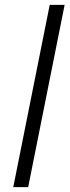

<svg xmlns="http://www.w3.org/2000/svg" viewBox="-20 -772 287 792"><path d="M185.1 -752H246.6L96.2 0H34.7Z"/></svg>

Font: Reddit Sans Chocolate Light
Style: Italic
Weight: 300
Italic angle: -11.25°
Designer: Stephen Hutchings
Version: Version 1.013